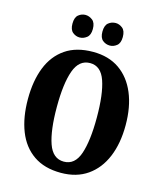

<svg xmlns="http://www.w3.org/2000/svg" viewBox="-134 -1020 951 1127"><g transform="rotate(15 342.0 -456.5)"><path d="M343 10Q243 10 176.5 -36Q110 -82 77.5 -165Q45 -248 45 -359Q45 -470 77.5 -552Q110 -634 176.5 -679.5Q243 -725 344 -725Q439 -725 504.5 -679.5Q570 -634 604.5 -551.5Q639 -469 639 -358Q639 -247 604.5 -164.5Q570 -82 504 -36Q438 10 343 10ZM343 -58Q410 -58 437 -137Q464 -216 464 -358Q464 -500 437 -578.5Q410 -657 344 -657Q277 -657 249 -578.5Q221 -500 221 -358Q221 -216 248.5 -137Q276 -58 343 -58ZM428 -786Q403 -786 384 -801.5Q365 -817 365 -854Q365 -892 384 -907.5Q403 -923 428 -923Q450 -923 469.5 -907.5Q489 -892 489 -854Q489 -817 469.5 -801.5Q450 -786 428 -786ZM244 -786Q221 -786 202 -801.5Q183 -817 183 -854Q183 -892 202 -907.5Q221 -923 244 -923Q267 -923 287 -907.5Q307 -892 307 -854Q307 -817 287 -801.5Q267 -786 244 -786Z"/></g></svg>

Font: Noto Serif Tamil ExtraCondensed Black
Style: Regular
Weight: 900
Width: 2
Designer: Indian Type Foundry, Tom Grace, and the Monotype Design Team
Foundry: Monotype Imaging Inc.
Version: Version 2.004; ttfautohint (v1.8.4.7-5d5b)